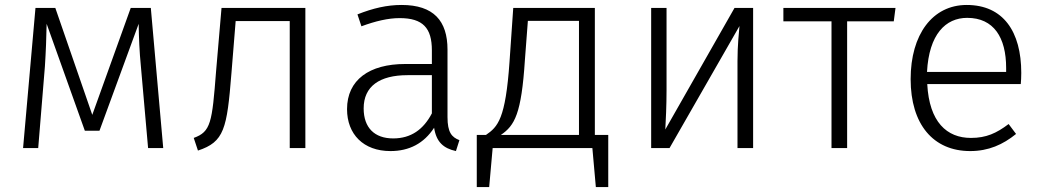

<svg xmlns="http://www.w3.org/2000/svg" viewBox="-20 -597 4200 774"><path d="M588 -565H507L352 -134L203 -565H123L73 0H134L161 -329C165 -390 167 -447 168 -501L322 -70H381L539 -501C540 -441 542 -391 548 -329L577 0H638Z M873 -565 851 -309C835 -102 830 -66 761 -41L778 10C884 -25 895 -77 913 -302L930 -512H1148V0H1211V-565Z M1784 -125V-397C1784 -513 1728 -577 1599 -577C1540 -577 1484 -564 1421 -539L1437 -491C1494 -512 1545 -524 1591 -524C1685 -524 1721 -484 1721 -394V-339H1613C1469 -339 1379 -275 1379 -157C1379 -56 1445 12 1554 12C1630 12 1689 -19 1730 -82C1739 -24 1768 1 1818 12L1832 -32C1801 -44 1784 -63 1784 -125ZM1565 -39C1490 -39 1446 -82 1446 -160C1446 -249 1510 -294 1623 -294H1721V-140C1687 -75 1637 -39 1565 -39Z M2378 -53V-565H2049L2034 -348C2018 -117 1987 -86 1939 -53H1902V157H1952L1966 0H2368L2382 157H2432V-53ZM2314 -53H1999C2055 -91 2082 -138 2096 -355L2108 -513H2314Z M3016 -565H2941L2662 -75C2664 -109 2667 -172 2667 -233V-565H2605V0H2679L2961 -492C2959 -468 2953 -415 2953 -350V0H3016Z M3590 -565H3138V-511H3332V0H3395V-511H3583Z M4097 -303C4097 -470 4024 -577 3877 -577C3739 -577 3651 -458 3651 -278C3651 -96 3742 12 3891 12C3965 12 4023 -14 4076 -57L4046 -97C3997 -60 3956 -41 3894 -41C3797 -41 3726 -105 3718 -258H4095C4096 -269 4097 -286 4097 -303ZM4036 -307H3717C3725 -459 3792 -525 3879 -525C3986 -525 4036 -446 4036 -323Z"/></svg>

Font: Glow Sans SC Normal
Style: Regular
Weight: 400
Designer: Ryoko NISHIZUKA (kana, bopomofo & ideographs); Paul D. Hunt (Latin, Greek & Cyrillic); Sandoll Communications, Soo-young
Version: Version 0.93